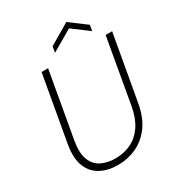

<svg xmlns="http://www.w3.org/2000/svg" viewBox="-209 -1011 1055 1150"><g transform="rotate(-30 318.5 -436.5)"><path d="M268 12Q200 12 149 -15.5Q98 -43 75.5 -100.5Q53 -158 69 -249L149 -700H194L114 -248Q100 -169 117.5 -121Q135 -73 176.5 -51.5Q218 -30 276 -30Q334 -30 383 -53.5Q432 -77 465.5 -126Q499 -175 513 -251L592 -700H637L557 -249Q541 -158 498.5 -100.5Q456 -43 396 -15.5Q336 12 268 12ZM276 -759 283 -800 427 -885 541 -800 534 -760 422 -844Z"/></g></svg>

Font: DM Sans 9pt ExtraLight
Style: Italic
Weight: 250
Italic angle: -10°
Version: Version 4.004;gftools[0.9.30]